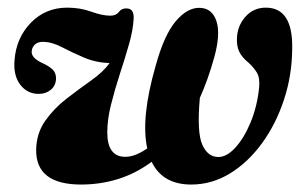

<svg xmlns="http://www.w3.org/2000/svg" viewBox="-20 -473 796 502"><path d="M502.5 -452.5Q535 -451.5 546 -417.5Q557 -383.5 540 -322.5Q524 -265 502.5 -217Q494.5 -127.5 508.8 -95Q523 -62.5 551 -62.5Q573 -62.5 595.8 -87.5Q618.5 -112.5 635.5 -153.8Q652.5 -195 657.5 -244Q660 -270 651.2 -283.8Q642.5 -297.5 630.5 -308.5Q612 -323.5 605.2 -338.5Q598.5 -353.5 599.5 -373Q600.5 -405 621.5 -429Q642.5 -453 675 -453Q746 -453 744 -346Q743.5 -275.5 722.2 -211.5Q701 -147.5 664.5 -97.8Q628 -48 580.8 -19.2Q533.5 9.5 480 9.5Q405 9.5 376.5 -50Q335.5 -19.5 289 -5Q242.5 9.5 192 9.5Q74.5 9.5 74.5 -80Q75 -124 98 -156.8Q121 -189.5 154 -215Q187 -240.5 218.2 -262.5Q249.5 -284.5 266.5 -308Q229.5 -309.5 198.8 -322.8Q168 -336 142.8 -349.2Q117.5 -362.5 96.5 -363.5Q80 -364.5 72 -357.2Q64 -350 63 -340Q60.5 -322.5 89 -309Q108 -300.5 117.5 -291.2Q127 -282 126.5 -266.5Q125.5 -248.5 112.5 -238Q99.5 -227.5 81 -227.5Q51.5 -227.5 33 -251.5Q14.5 -275.5 18 -316Q22.5 -374.5 61 -413.8Q99.5 -453 155.5 -453Q189.5 -453 218.5 -442.5Q247.5 -432 268.5 -432Q283.5 -432 290.8 -441.8Q298 -451.5 311 -451Q330.5 -451 329.5 -424.5Q328 -394.5 317.2 -357Q306.5 -319.5 293.2 -279Q280 -238.5 270.2 -199.2Q260.5 -160 260.5 -127Q260.5 -63 307.5 -63Q333.5 -63 365 -85Q347.5 -164.5 387 -301Q409 -381.5 439.5 -417.5Q470 -453.5 502.5 -452.5Z"/></svg>

Font: Fraunces 144pt Soft
Style: Bold Italic
Weight: 700
Italic angle: -16°
Version: Version 1.000;[b76b70a41]